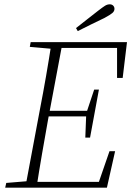

<svg xmlns="http://www.w3.org/2000/svg" viewBox="-20 -869 608 889"><path d="M4 0 9 -22 118 -31H131L126 0ZM97 0 165 -363Q180 -440 193.5 -518Q207 -596 219 -674H270L202 -312Q188 -234 174.5 -156Q161 -78 149 0ZM118 -652 122 -674H250L245 -642H231ZM122 0 127 -27H459L430 -4L487 -169H513L475 0ZM183 -330 188 -356H398L393 -330ZM241 -647 246 -674H568L548 -508H522V-670L541 -647ZM375 -232 379 -335 382 -352 416 -454H438L397 -232ZM332 -739Q358 -759 383.5 -779.5Q409 -800 434 -819Q456 -836 466.5 -842.5Q477 -849 488 -849Q498 -849 504 -843Q510 -837 510 -828Q510 -817 500 -808.5Q490 -800 464 -786Q433 -771 402 -756Q371 -741 340 -725Z"/></svg>

Font: Source Serif 4 36pt Light
Style: Italic
Weight: 300
Italic angle: -12°
Designer: Frank Grießhammer
Foundry: Adobe Systems Incorporated
Version: Version 4.004;hotconv 1.0.116;makeotfexe 2.5.65601